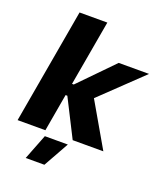

<svg xmlns="http://www.w3.org/2000/svg" viewBox="-162 -829 972 1130"><g transform="rotate(20 323.5 -263.5)"><path d="M187 0 228 -235H239L358 0H550L391 -275L647 -520H457L252 -310H241L313 -720H139L13 0ZM134 193H251L340 34H196Z"/></g></svg>

Font: Fixel Display ExtraBold
Style: Italic
Weight: 800
Italic angle: -10°
Designer: AlfaBravo + MacPaw
Foundry: Kyrylo Tkachov, Marchela Mozhyna, Serhii Makarenko, Maria Weinstein, Zakhar Kryvoshyya
Version: Version 1.210;Glyphs 3.2 (3217)